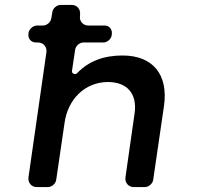

<svg xmlns="http://www.w3.org/2000/svg" viewBox="-20 -762 855 782"><path d="M479 -536C404 -536 342 -514 294 -464C288 -456 272 -462 273 -472L286 -559C288 -575 304 -589 320 -589H401C417 -589 433 -603 435 -619C439 -639 428 -658 406 -658H340C318 -658 302 -676 306 -698V-702C309 -724 294 -742 272 -742H227C211 -742 195 -728 193 -712L189 -688C187 -672 171 -658 155 -658H131C115 -658 99 -644 96 -628V-624C93 -605 107 -589 126 -589H134C157 -589 172 -571 169 -549L96 -40C93 -18 108 0 130 0H175C191 0 207 -14 209 -30L243 -262C256 -356 324 -427 419 -428C499 -428 540 -379 528 -299L491 -40C488 -18 503 0 525 0H570C586 0 602 -14 604 -30L648 -331C666 -458 603 -536 479 -536Z"/></svg>

Font: Trueno
Style: RoundIt
Weight: 400
Designer: Julieta Ulanovsky, Jasper
Foundry: Julieta Ulanovsky, Cannot Into Space Fonts
Version: Version 3.001